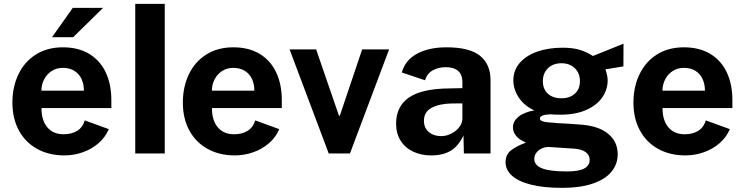

<svg xmlns="http://www.w3.org/2000/svg" viewBox="-20 -780 3785 976"><path d="M299.5 -539.5Q378.5 -539.5 434 -505.8Q489.5 -472 517.8 -411.5Q546 -351 546 -271V-230.5H191Q190.5 -169 220.2 -133.2Q250 -97.5 303.5 -97.5Q344 -97.5 372 -114.8Q400 -132 411 -168L533 -123.5Q515.5 -82 480.5 -51.8Q445.5 -21.5 400.2 -5.8Q355 10 307 10Q229 10 169 -23Q109 -56 76 -116.8Q43 -177.5 43 -258.5Q43 -338.5 73.8 -402.5Q104.5 -466.5 162.5 -503Q220.5 -539.5 299.5 -539.5ZM406.5 -319Q406.5 -352 394.5 -378.2Q382.5 -404.5 358.2 -419.8Q334 -435 299.5 -435Q266.5 -435 241.8 -418.5Q217 -402 203.8 -375.5Q190.5 -349 190.5 -319ZM504 -740 352 -591H244.5L350 -740Z M667.5 -760.5H817.5V0H667.5Z M1166 -539.5Q1245 -539.5 1300.5 -505.8Q1356 -472 1384.2 -411.5Q1412.5 -351 1412.5 -271V-230.5H1057.5Q1057 -169 1086.8 -133.2Q1116.5 -97.5 1170 -97.5Q1210.5 -97.5 1238.5 -114.8Q1266.5 -132 1277.5 -168L1399.5 -123.5Q1382 -82 1347 -51.8Q1312 -21.5 1266.8 -5.8Q1221.5 10 1173.5 10Q1095.5 10 1035.5 -23Q975.5 -56 942.5 -116.8Q909.5 -177.5 909.5 -258.5Q909.5 -338.5 940.2 -402.5Q971 -466.5 1029 -503Q1087 -539.5 1166 -539.5ZM1273 -319Q1273 -352 1261 -378.2Q1249 -404.5 1224.8 -419.8Q1200.5 -435 1166 -435Q1133 -435 1108.2 -418.5Q1083.5 -402 1070.2 -375.5Q1057 -349 1057 -319Z M1759 0H1651L1452 -529H1587L1703 -192H1707.5L1821 -529H1958Z M2264 -330.5 2330.5 -332V-363.5Q2330.5 -399.5 2309.2 -419Q2288 -438.5 2245.5 -438.5Q2209 -438.5 2180 -422.5Q2151 -406.5 2140.5 -372L2022.5 -411.5Q2040 -474.5 2100 -507Q2160 -539.5 2249.5 -539.5Q2367 -539.5 2420.2 -496.5Q2473.5 -453.5 2473.5 -372V0H2338L2336 -91.5Q2309.5 -36 2270 -13Q2230.5 10 2172 10Q2121 10 2080.5 -9Q2040 -28 2016.8 -64.5Q1993.5 -101 1993.5 -151Q1993.5 -239.5 2059.2 -284.5Q2125 -329.5 2264 -330.5ZM2222.5 -88Q2249 -88 2274 -100.8Q2299 -113.5 2314.8 -134Q2330.5 -154.5 2330.5 -176.5V-254.5L2276 -254Q2214 -253 2174.5 -232.2Q2135 -211.5 2135 -166Q2135 -130 2159.8 -109Q2184.5 -88 2222.5 -88Z M2550 44.5Q2550 5 2578.8 -16.5Q2607.5 -38 2643.5 -51Q2646.5 -52 2649 -53Q2651.5 -54 2653 -55Q2650 -56.5 2632 -66Q2614 -75.5 2600.8 -93.2Q2587.5 -111 2587.5 -133.5Q2587.5 -163 2615.2 -186.2Q2643 -209.5 2696 -219Q2645 -242 2617.2 -284Q2589.5 -326 2589.5 -371.5Q2589.5 -422.5 2621.8 -460Q2654 -497.5 2710.8 -517.5Q2767.5 -537.5 2840 -537.5Q2891 -537.5 2926 -527Q2961 -516.5 2994 -495.5L3055.5 -520Q3129.5 -549.5 3149.5 -558L3149 -442.5L3057.5 -427.5Q3062.5 -414 3065.8 -398.2Q3069 -382.5 3069 -372Q3069 -325 3041.5 -285Q3014 -245 2959.8 -221Q2905.5 -197 2829.5 -197Q2795 -197 2777.5 -199Q2724.5 -196.5 2724.5 -177.5Q2724.5 -169.5 2734.2 -165Q2744 -160.5 2762.2 -158.5Q2780.5 -156.5 2817 -154L2844.5 -152.5Q2855.5 -152 2875.8 -150.8Q2896 -149.5 2927 -147Q3021.5 -141 3070.8 -100.5Q3120 -60 3120 4Q3120 54.5 3088.2 93Q3056.5 131.5 2993.2 153.2Q2930 175 2838 175Q2745.5 175 2680.8 159Q2616 143 2583 113.5Q2550 84 2550 44.5ZM2862 91.5Q2922.5 91.5 2950 76.5Q2977.5 61.5 2977.5 32Q2977.5 8 2956.8 -7Q2936 -22 2897 -24.5L2776 -32.5Q2753 -34 2734.8 -25.8Q2716.5 -17.5 2706.2 -3.2Q2696 11 2696 27.5Q2696 60.5 2736.2 76Q2776.5 91.5 2862 91.5ZM2834 -280.5Q2876.5 -280.5 2902.2 -303.8Q2928 -327 2928 -367Q2928 -408 2902 -433.2Q2876 -458.5 2834 -458.5Q2791.5 -458.5 2765.5 -433.2Q2739.5 -408 2739.5 -367Q2739.5 -327.5 2764.8 -304Q2790 -280.5 2834 -280.5Z M3456.5 -539.5Q3535.5 -539.5 3591 -505.8Q3646.5 -472 3674.8 -411.5Q3703 -351 3703 -271V-230.5H3348Q3347.5 -169 3377.2 -133.2Q3407 -97.5 3460.5 -97.5Q3501 -97.5 3529 -114.8Q3557 -132 3568 -168L3690 -123.5Q3672.5 -82 3637.5 -51.8Q3602.5 -21.5 3557.2 -5.8Q3512 10 3464 10Q3386 10 3326 -23Q3266 -56 3233 -116.8Q3200 -177.5 3200 -258.5Q3200 -338.5 3230.8 -402.5Q3261.5 -466.5 3319.5 -503Q3377.5 -539.5 3456.5 -539.5ZM3563.5 -319Q3563.5 -352 3551.5 -378.2Q3539.5 -404.5 3515.2 -419.8Q3491 -435 3456.5 -435Q3423.5 -435 3398.8 -418.5Q3374 -402 3360.8 -375.5Q3347.5 -349 3347.5 -319Z"/></svg>

Font: 1883 Sans
Style: Bold
Weight: 700
Designer: 1883 Sans project is a fork of Public Sans.
Version: Version 1.009